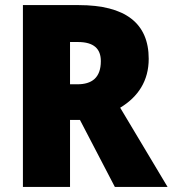

<svg xmlns="http://www.w3.org/2000/svg" viewBox="-20 -734 678 754"><path d="M289 -714H70V0H255V-263H294L431 0H638L452 -311C523 -354 564 -417 564 -503C564 -643 472 -714 289 -714ZM286 -569C349 -569 376 -542 376 -494C376 -428 340 -403 284 -403H255V-569Z"/></svg>

Font: Noto Sans Devanagari SemiCondensed Black
Style: Regular
Weight: 900
Width: 4
Designer: Jelle Bosma - Monotype Design Team
Foundry: Monotype Imaging Inc.
Version: Version 2.004